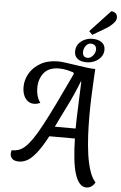

<svg xmlns="http://www.w3.org/2000/svg" viewBox="-74 -1116 834 1325"><g transform="rotate(5 343.0 -453.5)"><path d="M576 160Q550 160 530.5 139Q511 118 497.5 76.5Q484 35 477 -27Q470 -89 468 -170H291Q246 -86 211.5 -45Q177 -4 149.5 9Q122 22 98 22Q64 22 50 7.5Q36 -7 36 -27Q36 -35 37.5 -40.5Q39 -46 40 -51Q66 -51 88.5 -58.5Q111 -66 133.5 -86.5Q156 -107 182.5 -145.5Q209 -184 242.5 -246.5Q276 -309 320 -399.5Q364 -490 422 -614L417 -624Q402 -629 374.5 -635.5Q347 -642 318 -642Q248 -642 213.5 -600.5Q179 -559 179 -494Q179 -467 186 -441.5Q193 -416 209 -394Q200 -390 189 -387Q178 -384 166 -384Q140 -384 121.5 -398.5Q103 -413 93.5 -438Q84 -463 84 -495Q84 -543 109.5 -587.5Q135 -632 185 -661Q235 -690 307 -690Q326 -690 359.5 -685.5Q393 -681 432 -675Q471 -669 506.5 -664.5Q542 -660 566 -660Q565 -632 562 -581.5Q559 -531 556.5 -467Q554 -403 554 -333Q554 -265 557.5 -196.5Q561 -128 570 -66Q579 -4 595 44Q611 92 636 120Q630 132 620.5 141Q611 150 600 155Q589 160 576 160ZM323 -239H467Q467 -267 468.5 -319.5Q470 -372 473 -437Q476 -502 478 -566H475Q434 -463 392 -380Q350 -297 323 -239ZM525 -893 502 -917 642 -1067Q661 -1066 672.5 -1055.5Q684 -1045 684 -1027Q685 -1011 672.5 -995Q660 -979 643 -965.5Q626 -952 610 -943ZM502 -701Q462 -701 439.5 -718.5Q417 -736 417 -769Q417 -800 433.5 -821.5Q450 -843 476 -854.5Q502 -866 529 -866Q569 -866 593.5 -848.5Q618 -831 618 -798Q618 -768 600.5 -746Q583 -724 556.5 -712.5Q530 -701 502 -701ZM508 -732Q525 -732 542.5 -751Q560 -770 560 -795Q560 -812 549.5 -822Q539 -832 519 -832Q502 -832 487 -813.5Q472 -795 472 -768Q472 -752 480.5 -742Q489 -732 508 -732Z"/></g></svg>

Font: Sansita Swashed Light
Style: Regular
Weight: 300
Designer: Pablo Cosgaya
Foundry: Omnibus-Type
Version: Version 1.003